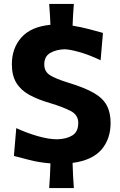

<svg xmlns="http://www.w3.org/2000/svg" viewBox="-20 -823 614 980"><path d="M231 137Q236 73 237.5 11Q177.5 6 130.2 -6.5Q83 -19 51 -27L63 -169Q114.5 -145 171.5 -128.5Q228.5 -112 272 -112Q320.5 -113.5 350 -132.2Q379.5 -151 379.5 -196Q379.5 -236.5 340.2 -256.8Q301 -277 236.5 -296.5Q174 -314.5 130.2 -338.5Q86.5 -362.5 63.5 -400Q40.5 -437.5 40.5 -495Q40.5 -576.5 89 -631.5Q137.5 -686.5 237.5 -696.5Q236.5 -722.5 234.8 -749Q233 -775.5 231 -803H357Q354.5 -774.5 353 -746.8Q351.5 -719 350.5 -692Q394.5 -685 436.5 -673.8Q478.5 -662.5 505.5 -655L493.5 -515.5Q433 -544 383.2 -557.8Q333.5 -571.5 309 -571.5Q266 -570 236 -552.5Q206 -535 206 -494Q206 -457.5 235.5 -439Q265 -420.5 330 -400.5Q411 -376 457.8 -349.2Q504.5 -322.5 524.5 -285.8Q544.5 -249 544.5 -195.5Q544.5 -113.5 497.8 -59.2Q451 -5 350.5 8.5Q352 71.5 357 137Z"/></svg>

Font: Commissioner Flair
Style: Bold
Weight: 700
Designer: Kostas Bartsokas
Foundry: Kostas Bartsokas
Version: Version 1.000; ttfautohint (v1.8.3)